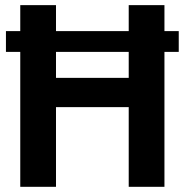

<svg xmlns="http://www.w3.org/2000/svg" viewBox="-20 -720 712 740"><path d="M2.9 -520V-600.1H58.1V-700.2H195.8V-600.1H476.1V-700.2H613.8V-600.1H668.9V-520H613.8V0H476.1V-307.1H195.8V0H58.1V-520ZM195.8 -419.9H476.1V-520H195.8Z"/></svg>

Font: Uncut Sans
Style: Bold
Weight: 700
Designer: Kasper Nordkvist
Foundry: UNCUT.wtf
Version: Version 1.304;Glyphs 3.2 (3246)